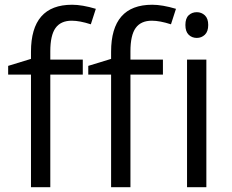

<svg xmlns="http://www.w3.org/2000/svg" viewBox="-20 -785 972 805"><path d="M663.1 -472.2H526.9V0H445.8V-472.2H350.1V-508.8L445.8 -538.1V-567.9Q445.8 -765.1 618.2 -765.1Q660.6 -765.1 717.8 -748L696.8 -683.1Q649.9 -698.2 616.7 -698.2Q570.8 -698.2 548.8 -667.7Q526.9 -637.2 526.9 -569.8V-535.2H663.1ZM327.1 -472.2H190.9V0H109.9V-472.2H14.2V-508.8L109.9 -538.1V-567.9Q109.9 -765.1 282.2 -765.1Q324.7 -765.1 381.8 -748L360.8 -683.1Q314 -698.2 280.8 -698.2Q234.9 -698.2 212.9 -667.7Q190.9 -637.2 190.9 -569.8V-535.2H327.1ZM845.2 0H764.2V-535.2H845.2ZM757.3 -680.2Q757.3 -708 771 -720.9Q784.7 -733.9 805.2 -733.9Q824.7 -733.9 838.9 -720.7Q853 -707.5 853 -680.2Q853 -652.8 838.9 -639.4Q824.7 -626 805.2 -626Q784.7 -626 771 -639.4Q757.3 -652.8 757.3 -680.2Z"/></svg>

Font: f0_46894 
Style: Regular
Weight: 400
Foundry: Ascender Corporation
Version: Version 1.10